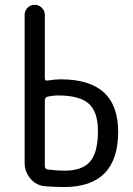

<svg xmlns="http://www.w3.org/2000/svg" viewBox="-20 -750 540 780"><path d="M162.1 -342.8V-75.2Q162.1 -64.5 172.9 -61.5Q210.9 -56.6 242.2 -56.6Q313.5 -56.6 345.7 -93.3Q377.9 -129.9 377.9 -217.8Q377.9 -295.9 340.3 -329.1Q302.7 -362.3 214.8 -362.3Q195.3 -362.3 172.9 -357.4Q162.1 -352.5 162.1 -342.8ZM164.1 6.8Q127.9 3.9 104 -23.9Q80.1 -51.8 80.1 -88.9V-689.5Q80.1 -706.1 91.8 -718.3Q103.5 -730.5 120.6 -730.5Q137.7 -730.5 149.9 -718.3Q162.1 -706.1 162.1 -689.5V-431.6Q162.1 -420.9 173.8 -422.9Q202.1 -427.7 227.5 -427.7Q460 -427.7 460 -214.8Q460 9.8 240.2 9.8Q203.1 9.8 164.1 6.8Z"/></svg>

Font: Rounded-X Mgen+ 1mn regular
Style: Regular
Weight: 400
Designer: [Source Han Sans]
Ryoko NISHIZUKA  (kana & ideographs); Paul D. Hunt (Latin, Greek & Cyrillic); Wenlong ZHANG  (bopomofo
Version: Version 1.059.20150602